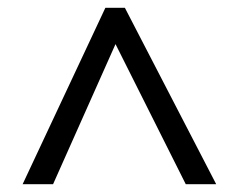

<svg xmlns="http://www.w3.org/2000/svg" viewBox="-20 -739 612 492"><path d="M38 -267 250 -719H300L534 -267H456L276 -626L116 -267Z"/></svg>

Font: Noto Sans Hebrew
Style: Regular
Weight: 400
Designer: Monotype Design Team
Foundry: Monotype Imaging Inc.
Version: Version 2.003;January 10, 2023;FontCreator 14.0.0.2877 64-bi